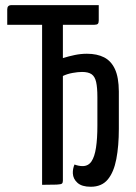

<svg xmlns="http://www.w3.org/2000/svg" viewBox="-20 -720 530 748"><path d="M333.5 7.6Q298.9 7.6 281.9 -7.7Q264.8 -23 263.8 -44.2Q263.4 -53.1 265 -62Q266.7 -70.8 270.2 -79.1Q278.1 -76 286.2 -74.5Q294.4 -72.9 301.6 -72.9Q324 -72.9 336.3 -91.1Q348.6 -109.2 354 -144.6Q359.4 -180 359.4 -230.4V-341.8Q359.4 -378.7 354.6 -400.2Q349.8 -421.7 337 -430.7Q324.2 -439.7 299.6 -439.7Q283.9 -439.7 262.8 -435.9Q241.7 -432.1 225 -424V-16.1Q225 -8.2 221.4 -4.9Q217.8 -1.6 200.8 -0.8Q183.8 0 144 0V-623.5H8.2V-683.5Q8.2 -700 24.7 -700H364.7V-640Q364.7 -630.8 361.1 -627.2Q357.5 -623.5 348.2 -623.5H225V-493.7Q247.7 -500.8 271.3 -505.7Q295 -510.6 318.7 -510.6Q358.2 -510.6 385.7 -496.5Q413.2 -482.4 427.9 -450.5Q442.6 -418.7 443 -363.4V-218.2Q443 -151.5 433.2 -100.4Q423.5 -49.3 399.9 -20.8Q376.3 7.6 333.5 7.6Z"/></svg>

Font: Yanone Kaffeesatz ExtraLight
Style: Regular
Weight: 200
Designer: Yanone (Cyrillic: Daniel Pouzeot, Huerta Tipografica, and Cyreal)
Foundry: Yanone
Version: Version 2.003